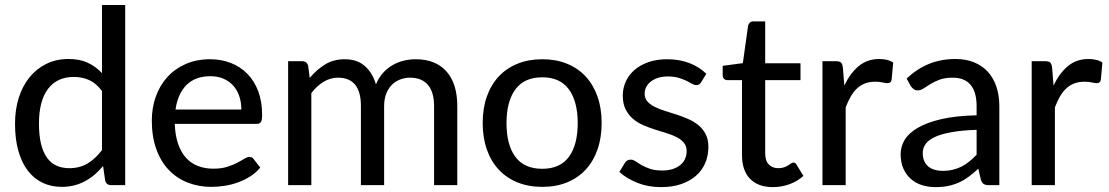

<svg xmlns="http://www.w3.org/2000/svg" viewBox="-20 -758 4540 786"><path d="M435.5 0Q415.5 0 410.5 -19L402 -78.5Q386 -59 367.5 -43.2Q349 -27.5 328 -16.2Q307 -5 283.5 1Q260 7 233 7Q189.5 7 154.2 -9.8Q119 -26.5 93.8 -59.5Q68.5 -92.5 55 -140.8Q41.5 -189 41.5 -252Q41.5 -308.5 56.5 -356.8Q71.5 -405 100 -440.5Q128.5 -476 169 -496.2Q209.5 -516.5 260.5 -516.5Q306.5 -516.5 339.2 -501.2Q372 -486 397.5 -458.5V-737.5H492.5V0ZM264 -69.5Q306.5 -69.5 338.5 -88.8Q370.5 -108 397.5 -143.5V-385.5Q373.5 -417.5 345 -430.2Q316.5 -443 282 -443Q213.5 -443 176.5 -394Q139.5 -345 139.5 -252Q139.5 -203.5 148 -169Q156.5 -134.5 172.5 -112.2Q188.5 -90 211.5 -79.8Q234.5 -69.5 264 -69.5Z M840 -515.5Q886 -515.5 925 -500.2Q964 -485 992.5 -456Q1021 -427 1037 -384.8Q1053 -342.5 1053 -288Q1053 -266 1048.2 -258.5Q1043.5 -251 1030.5 -251H695.5Q697 -204.5 708.8 -170Q720.5 -135.5 740.8 -112.8Q761 -90 789.5 -78.8Q818 -67.5 853 -67.5Q886 -67.5 909.8 -75Q933.5 -82.5 950.8 -91.5Q968 -100.5 980 -108Q992 -115.5 1001 -115.5Q1013 -115.5 1018.5 -106.5L1045.5 -72Q1028 -51 1005 -36.2Q982 -21.5 955.5 -11.8Q929 -2 900.8 2.5Q872.5 7 845 7Q792.5 7 747.8 -10.8Q703 -28.5 670.5 -62.8Q638 -97 619.8 -147.8Q601.5 -198.5 601.5 -264.5Q601.5 -317.5 618 -363.2Q634.5 -409 665.2 -442.8Q696 -476.5 740.2 -496Q784.5 -515.5 840 -515.5ZM841.5 -446Q779 -446 743.2 -409.8Q707.5 -373.5 698.5 -309.5H968Q968 -339.5 959.5 -364.5Q951 -389.5 934.8 -407.5Q918.5 -425.5 895 -435.8Q871.5 -446 841.5 -446Z M1159.5 0V-507.5H1216.5Q1236.5 -507.5 1241.5 -488.5L1248 -439Q1276 -472.5 1310.5 -494Q1345 -515.5 1391 -515.5Q1442 -515.5 1473.5 -487.8Q1505 -460 1519 -412.5Q1530 -439.5 1547.5 -459Q1565 -478.5 1586.5 -491Q1608 -503.5 1632.2 -509.5Q1656.5 -515.5 1681.5 -515.5Q1763 -515.5 1807.5 -465.8Q1852 -416 1852 -323.5V0H1757V-323.5Q1757 -381 1731.8 -410.5Q1706.5 -440 1658.5 -440Q1637 -440 1617.8 -432.5Q1598.5 -425 1584 -410.5Q1569.5 -396 1561 -374Q1552.5 -352 1552.5 -323.5V0H1457.5V-323.5Q1457.5 -382.5 1433.8 -411.2Q1410 -440 1364 -440Q1332.5 -440 1304.8 -423.2Q1277 -406.5 1254.5 -377V0Z M2200 -515.5Q2256 -515.5 2301 -497.2Q2346 -479 2377.5 -445Q2409 -411 2426 -362.8Q2443 -314.5 2443 -254.5Q2443 -194.5 2426 -146Q2409 -97.5 2377.5 -63.5Q2346 -29.5 2301 -11.2Q2256 7 2200 7Q2144 7 2098.8 -11.2Q2053.5 -29.5 2021.8 -63.5Q1990 -97.5 1973 -146Q1956 -194.5 1956 -254.5Q1956 -314.5 1973 -362.8Q1990 -411 2021.8 -445Q2053.5 -479 2098.8 -497.2Q2144 -515.5 2200 -515.5ZM2200 -67Q2273 -67 2309 -116Q2345 -165 2345 -254Q2345 -342.5 2309 -392Q2273 -441.5 2200 -441.5Q2126 -441.5 2089.8 -392Q2053.5 -342.5 2053.5 -254Q2053.5 -165 2089.8 -116Q2126 -67 2200 -67Z M2850.5 -421.5Q2843.5 -409.5 2831 -409.5Q2823 -409.5 2813.2 -415Q2803.5 -420.5 2790 -427.2Q2776.5 -434 2757.8 -439.5Q2739 -445 2713.5 -445Q2692 -445 2674.5 -439.5Q2657 -434 2644.8 -424.5Q2632.5 -415 2625.8 -402.2Q2619 -389.5 2619 -374.5Q2619 -355.5 2630.2 -342.8Q2641.5 -330 2659.8 -320.8Q2678 -311.5 2701.5 -304.2Q2725 -297 2749.5 -289Q2774 -281 2797.5 -270.8Q2821 -260.5 2839.2 -245.5Q2857.5 -230.5 2868.8 -208.8Q2880 -187 2880 -156.5Q2880 -121 2867.2 -91Q2854.5 -61 2829.8 -39Q2805 -17 2769 -4.5Q2733 8 2686 8Q2633 8 2589.2 -9.5Q2545.5 -27 2515.5 -54L2537.5 -90Q2541.5 -97 2547.5 -100.8Q2553.5 -104.5 2562.5 -104.5Q2572 -104.5 2582 -97.5Q2592 -90.5 2606.2 -82.2Q2620.5 -74 2640.8 -67Q2661 -60 2691 -60Q2716.5 -60 2735.2 -66.5Q2754 -73 2766.5 -83.8Q2779 -94.5 2785 -109Q2791 -123.5 2791 -139.5Q2791 -160 2779.8 -173.5Q2768.5 -187 2750.2 -196.5Q2732 -206 2708.5 -213Q2685 -220 2660.2 -228Q2635.5 -236 2612 -246.2Q2588.5 -256.5 2570.2 -272.5Q2552 -288.5 2540.8 -311.2Q2529.5 -334 2529.5 -367Q2529.5 -396.5 2541.5 -423.5Q2553.5 -450.5 2576.8 -471Q2600 -491.5 2634 -503.5Q2668 -515.5 2711.5 -515.5Q2761.5 -515.5 2802.2 -499.8Q2843 -484 2871.5 -456Z M3144.5 8Q3083.5 8 3050.5 -26Q3017.5 -60 3017.5 -124V-430H2958Q2949.5 -430 2944 -435.2Q2938.5 -440.5 2938.5 -450.5V-488.5L3021 -499.5L3042.5 -653Q3044.5 -661 3050 -665.8Q3055.5 -670.5 3064.5 -670.5H3112.5V-499H3257V-430H3112.5V-130.5Q3112.5 -100 3127.2 -84.8Q3142 -69.5 3166 -69.5Q3179.5 -69.5 3189.5 -73Q3199.5 -76.5 3206.5 -81Q3213.5 -85.5 3218.8 -89Q3224 -92.5 3228 -92.5Q3232.5 -92.5 3235.2 -90.5Q3238 -88.5 3241 -83.5L3269 -38Q3245 -16 3212.2 -4Q3179.5 8 3144.5 8Z M3347 0V-507.5H3401.5Q3417 -507.5 3422.8 -502Q3428.5 -496.5 3430.5 -482L3436.5 -408Q3460.5 -458.5 3495.5 -487.5Q3530.5 -516.5 3579.5 -516.5Q3596 -516.5 3610.8 -513Q3625.5 -509.5 3636.5 -502L3630 -431Q3627 -417.5 3614 -417.5Q3607 -417.5 3593.2 -420.5Q3579.5 -423.5 3563 -423.5Q3539.5 -423.5 3521.2 -416.5Q3503 -409.5 3488.5 -396Q3474 -382.5 3462.8 -363Q3451.5 -343.5 3442 -318.5V0Z M4029 0Q4015 0 4007.5 -4.5Q4000 -9 3995.5 -22L3985 -67.5Q3965.5 -49.5 3946.5 -35.2Q3927.5 -21 3906.8 -11.5Q3886 -2 3862.5 3Q3839 8 3810 8Q3780 8 3754 -0.2Q3728 -8.5 3708.8 -25.5Q3689.5 -42.5 3678.2 -67.8Q3667 -93 3667 -127.5Q3667 -157.5 3683.2 -185Q3699.5 -212.5 3736.2 -234.2Q3773 -256 3832.2 -270Q3891.5 -284 3978 -286V-324Q3978 -381.5 3953.2 -410.8Q3928.5 -440 3880.5 -440Q3848 -440 3826.2 -431.8Q3804.5 -423.5 3788.8 -413.8Q3773 -404 3761 -396Q3749 -388 3737 -388Q3727 -388 3720.2 -393.2Q3713.5 -398.5 3708.5 -405.5L3691.5 -436.5Q3734 -476.5 3783.2 -496.5Q3832.5 -516.5 3892 -516.5Q3935 -516.5 3968.5 -502.5Q4002 -488.5 4024.8 -463.2Q4047.5 -438 4059.2 -402.5Q4071 -367 4071 -324V0ZM3838.5 -58.5Q3861 -58.5 3880.2 -63Q3899.5 -67.5 3916.2 -76Q3933 -84.5 3948 -96.8Q3963 -109 3978 -124.5V-226.5Q3918 -224.5 3876 -217Q3834 -209.5 3807.8 -197.5Q3781.5 -185.5 3769.5 -168.8Q3757.5 -152 3757.5 -132Q3757.5 -112.5 3763.8 -98.5Q3770 -84.5 3781 -75.8Q3792 -67 3806.8 -62.8Q3821.5 -58.5 3838.5 -58.5Z M4203.5 0V-507.5H4258Q4273.5 -507.5 4279.2 -502Q4285 -496.5 4287 -482L4293 -408Q4317 -458.5 4352 -487.5Q4387 -516.5 4436 -516.5Q4452.5 -516.5 4467.2 -513Q4482 -509.5 4493 -502L4486.5 -431Q4483.5 -417.5 4470.5 -417.5Q4463.5 -417.5 4449.8 -420.5Q4436 -423.5 4419.5 -423.5Q4396 -423.5 4377.8 -416.5Q4359.5 -409.5 4345 -396Q4330.5 -382.5 4319.2 -363Q4308 -343.5 4298.5 -318.5V0Z"/></svg>

Font: Lato Medium
Style: Regular
Weight: 500
Designer: Lukasz Dziedzic
Foundry: tyPoland Lukasz Dziedzic
Version: Version 2.006; 2014-01-15